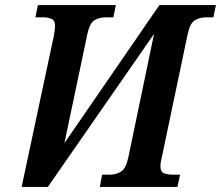

<svg xmlns="http://www.w3.org/2000/svg" viewBox="-20 -734 868 754"><path d="M192 -596Q194 -606 195 -616Q196 -626 196 -634Q196 -654 182 -660Q168 -666 148 -666H119L129 -714H435L425 -666H395Q370 -666 351 -654.5Q332 -643 323 -600L233 -172L606 -714H828L818 -666H790Q765 -666 745.5 -654.5Q726 -643 717 -600L616 -119Q613 -107 611.5 -98Q610 -89 610 -81Q610 -59 624.5 -53.5Q639 -48 661 -48H687L677 0H372L381 -48H410Q435 -48 454.5 -59.5Q474 -71 484 -116L585 -601L168 0H65Z"/></svg>

Font: Noto Serif SemiCondensed SemiBold
Style: Italic
Weight: 600
Width: 4
Italic angle: -12°
Designer: Monotype Design Team
Foundry: Monotype Imaging Inc.
Version: Version 2.014; ttfautohint (v1.8.4.7-5d5b)